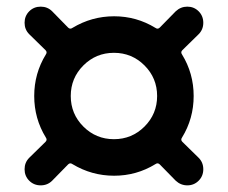

<svg xmlns="http://www.w3.org/2000/svg" viewBox="-20 -654 686 578"><path d="M415 -457Q377 -495 323 -495Q269 -495 231 -457Q193 -419 193 -365Q193 -311 231 -273Q269 -235 323 -235Q377 -235 415 -273Q453 -311 453 -365Q453 -419 415 -457ZM68 -179 117 -227Q123 -233 118 -240Q83 -297 83 -365Q83 -433 118 -490Q123 -497 117 -503L68 -551Q54 -565 54 -585.5Q54 -606 68 -620Q82 -634 102.5 -634Q123 -634 137 -620L185 -571Q191 -565 198 -570Q256 -605 323.5 -605Q391 -605 448 -570Q455 -565 461 -571L509 -620Q524 -634 544 -634Q564 -634 578 -620Q592 -606 592 -585.5Q592 -565 578 -551L529 -503Q523 -497 528 -490Q563 -433 563 -365Q563 -297 528 -240Q523 -233 529 -227L578 -179Q592 -165 592 -144.5Q592 -124 578 -110Q564 -96 544 -96Q524 -96 509 -110L461 -159Q455 -165 448 -160Q391 -125 323.5 -125Q256 -125 198 -160Q191 -165 185 -159L137 -110Q123 -96 102.5 -96Q82 -96 68 -110Q54 -124 54 -144.5Q54 -165 68 -179Z"/></svg>

Font: Rounded Mplus 1c Bold
Style: Bold
Weight: 700
Version: Version 1.059.20150529